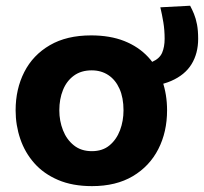

<svg xmlns="http://www.w3.org/2000/svg" viewBox="-20 -636 712 670"><path d="M301 13.5Q233 13.5 182.8 -8Q132.5 -29.5 99.8 -66.5Q67 -103.5 50.8 -151.2Q34.5 -199 34.5 -251Q34.5 -325.5 64.8 -384.8Q95 -444 153.8 -478.2Q212.5 -512.5 298 -512.5Q364 -512.5 413.8 -492.8Q463.5 -473 496.8 -437.2Q530 -401.5 546.5 -353.8Q563 -306 563 -251Q563 -175.5 532.5 -115.8Q502 -56 443.5 -21.2Q385 13.5 301 13.5ZM300.5 -108.5Q338 -108.5 362.2 -128.8Q386.5 -149 398.8 -181.5Q411 -214 411 -251Q411 -295 397 -326.2Q383 -357.5 358 -374Q333 -390.5 300 -390.5Q263 -390.5 237.8 -372Q212.5 -353.5 199.8 -322Q187 -290.5 187 -251Q187 -214 199.8 -181.5Q212.5 -149 237.8 -128.8Q263 -108.5 300.5 -108.5ZM453.5 -332.5 435 -409Q485.5 -409 511.2 -420.2Q537 -431.5 545.8 -452Q554.5 -472.5 554.5 -500.5Q554.5 -531 550 -558.2Q545.5 -585.5 539.5 -610.5L643.5 -616Q650.5 -603 657 -587.2Q663.5 -571.5 667.5 -550.5Q671.5 -529.5 671.5 -500.5Q671.5 -450 648.5 -412.2Q625.5 -374.5 577.2 -353.5Q529 -332.5 453.5 -332.5Z"/></svg>

Font: Commissioner Thin
Style: Bold
Weight: 700
Version: Version 1.001;gftools[0.9.23]